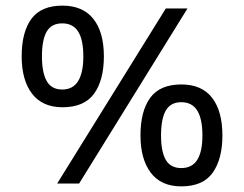

<svg xmlns="http://www.w3.org/2000/svg" viewBox="-20 -652 868 682"><path d="M569 -622H646L261 0H183ZM202 -271Q131 -271 94 -319Q57 -367 57 -452Q57 -538 91.5 -585Q126 -632 202 -632Q274 -632 311.5 -585Q349 -538 349 -452Q349 -367 314 -319Q279 -271 202 -271ZM201 -334Q239 -334 257.5 -364Q276 -394 276 -452Q276 -511 257.5 -540Q239 -569 201 -569Q163 -569 146 -540Q129 -511 129 -452Q129 -394 146 -364Q163 -334 201 -334ZM624 10Q552 10 515.5 -38.5Q479 -87 479 -171Q479 -257 513.5 -304.5Q548 -352 624 -352Q697 -352 733.5 -304.5Q770 -257 770 -171Q770 -87 735.5 -38.5Q701 10 624 10ZM624 -55Q662 -55 680.5 -84Q699 -113 699 -171Q699 -230 680.5 -259.5Q662 -289 624 -289Q586 -289 569 -259.5Q552 -230 552 -171Q552 -113 569 -84Q586 -55 624 -55Z"/></svg>

Font: hexlkorean05
Style: Book
Weight: 400
Designer: Jelle Bosma - Monotype Design Team
Foundry: Monotype Imaging Inc.
Version: Version 2.003